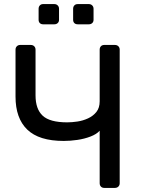

<svg xmlns="http://www.w3.org/2000/svg" viewBox="-20 -920 694 940"><path d="M491 0Q480 0 474 -6.5Q468 -13 468 -23V-280Q453 -263 423 -251.5Q393 -240 358.5 -235Q324 -230 292 -230Q171 -230 113.5 -285.5Q56 -341 56 -447V-677Q56 -687 62.5 -693.5Q69 -700 79 -700H130Q141 -700 147.5 -693.5Q154 -687 154 -677V-453Q154 -386 189 -353.5Q224 -321 309 -321Q332 -321 359 -325Q386 -329 411 -340.5Q436 -352 452 -372Q468 -392 468 -424V-677Q468 -687 474 -693.5Q480 -700 491 -700H542Q553 -700 559.5 -693.5Q566 -687 566 -677V-23Q566 -13 559.5 -6.5Q553 0 542 0ZM361 -801Q350 -801 344 -807Q338 -813 338 -823V-877Q338 -887 344 -893.5Q350 -900 361 -900H415Q425 -900 431.5 -893.5Q438 -887 438 -877V-823Q438 -813 431.5 -807Q425 -801 415 -801ZM191 -801Q181 -801 175 -807Q169 -813 169 -823V-877Q169 -887 175 -893.5Q181 -900 191 -900H246Q256 -900 262.5 -893.5Q269 -887 269 -877V-823Q269 -813 262.5 -807Q256 -801 246 -801Z"/></svg>

Font: Rubik Light
Style: Regular
Weight: 400
Version: Version 2.101